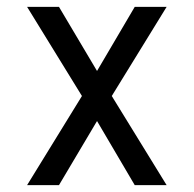

<svg xmlns="http://www.w3.org/2000/svg" viewBox="-20 -540 565 560"><path d="M59 0 219 -260 59 -520H152L263 -333L373 -520H466L306 -260L466 0H373L263 -187L152 0Z"/></svg>

Font: Iosevka Pride
Style: Regular
Weight: 400
Monospace: yes
Designer: Belleve Invis
Foundry: Belleve Invis
Version: Version 30.3.1; ttfautohint (v1.8.4)